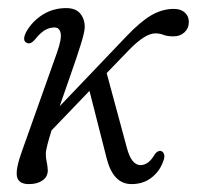

<svg xmlns="http://www.w3.org/2000/svg" viewBox="-20 -458 498 486"><path d="M194.5 -389.5Q194.5 -377.5 184.5 -345.5Q174.5 -313.5 159.8 -271.8Q145 -230 131 -189L299 -365Q335.5 -403.5 363.2 -419.5Q391 -435.5 420 -435.5Q437.5 -435.5 447.8 -426.2Q458 -417 458 -402.5Q458 -386.5 447 -376.2Q436 -366 419.5 -366Q403 -366 393.8 -369.8Q384.5 -373.5 373 -373.5Q347.5 -373.5 307 -332L250 -273L300 -88Q306.5 -62 315.5 -51Q324.5 -40 335.5 -40Q356.5 -40 372.5 -68.5Q379.5 -77 386.5 -76Q392.5 -75 395.2 -68Q398 -61 392.5 -48Q383.5 -23.5 362.8 -7.8Q342 8 313 8Q266.5 8 250 -57L206.5 -228L110.5 -128Q104 -107.5 100 -91.8Q96 -76 96 -68.5Q96 -57.5 98.2 -48Q100.5 -38.5 101 -26Q100.5 -10 87.2 -1Q74 8 53 8Q27 8 23 -11Q19 -30 36 -76.5L124.5 -325.5Q136.5 -360 133.5 -374.2Q130.5 -388.5 118 -388.5Q105.5 -388.5 93.8 -381.8Q82 -375 68.5 -358Q64 -352.5 59 -349.8Q54 -347 49 -349Q34.5 -354 46.5 -377.5Q61.5 -404 88 -420.8Q114.5 -437.5 147.5 -437.5Q171.5 -437.5 183 -423.8Q194.5 -410 194.5 -389.5Z"/></svg>

Font: Fraunces 144pt SuperSoft Light
Style: Italic
Weight: 300
Italic angle: -16°
Version: Version 1.000;[b76b70a41]